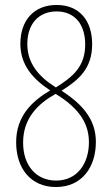

<svg xmlns="http://www.w3.org/2000/svg" viewBox="-20 -743 451 773"><path d="M205 10C310 10 366 -70 366 -172C366 -268 305 -327 228 -378C297 -421 351 -467 351 -565C351 -661 299 -723 208 -723C115 -723 62 -659 62 -567C62 -482 111 -426 182 -379C108 -335 45 -275 45 -170C45 -64 105 10 205 10ZM205 -391C133 -436 90 -490 90 -566C90 -645 134 -697 208 -697C279 -697 323 -647 323 -564C323 -474 272 -433 205 -391ZM206 -16C127 -16 73 -75 73 -169C73 -268 134 -326 204 -365C308 -302 338 -237 338 -170C338 -85 291 -16 206 -16Z"/></svg>

Font: Noto Sans Devanagari ExtraCondensed Thin
Style: Regular
Weight: 100
Width: 2
Designer: Jelle Bosma - Monotype Design Team
Foundry: Monotype Imaging Inc.
Version: Version 2.004